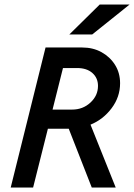

<svg xmlns="http://www.w3.org/2000/svg" viewBox="-20 -837 598 857"><path d="M27.8 0 183.3 -625H347.2Q395.1 -625 433 -604.2Q470.8 -583.3 493.4 -547.6Q516 -511.8 516 -465.3Q516 -404.2 478.1 -353.8Q440.3 -303.5 384 -280.6L496.5 0H389.6L286.8 -262.5H193.8L127.8 0ZM214.6 -347.9H302.1Q350 -347.9 383.7 -379.2Q417.4 -410.4 417.4 -453.5Q417.4 -488.9 392.4 -511.1Q367.4 -533.3 324.3 -533.3H261.1ZM289.6 -683.3 425 -816.7H558.3L391.7 -683.3Z"/></svg>

Font: Afacad Medium
Style: Italic
Weight: 500
Italic angle: -14°
Designer: Kristian Moeller
Foundry: Dicotype
Version: Version 1.000; ttfautohint (v1.8.4.7-5d5b)